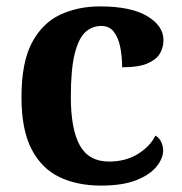

<svg xmlns="http://www.w3.org/2000/svg" viewBox="-20 -569 567 599"><path d="M295 10Q221 10 165.5 -16.5Q110 -43 78.5 -103.5Q47 -164 47 -266Q47 -374 79.5 -435.5Q112 -497 167.5 -523Q223 -549 292 -549Q389 -549 439.5 -518.5Q490 -488 490 -444Q490 -422 479.5 -403Q469 -384 441 -371.5Q413 -359 361 -359Q361 -393 355 -422.5Q349 -452 335 -470Q321 -488 296 -488Q267 -488 246 -468.5Q225 -449 213 -401Q201 -353 201 -267Q201 -166 229 -115.5Q257 -65 320 -65Q372 -65 410 -88.5Q448 -112 465 -146Q477 -139 483 -126Q489 -113 489 -100Q489 -75 468.5 -49.5Q448 -24 405.5 -7Q363 10 295 10Z"/></svg>

Font: Noto Serif Gurmukhi
Style: Bold
Weight: 700
Designer: Vaibhav Singh and the Monotype Design Team
Foundry: Monotype Imaging Inc.
Version: Version 2.004; ttfautohint (v1.8.4.7-5d5b)